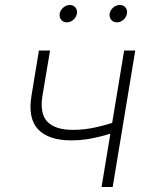

<svg xmlns="http://www.w3.org/2000/svg" viewBox="-20 -748 606 768"><path d="M265.6 -186.5Q174.3 -186.5 132.6 -230.5Q90.8 -274.4 106 -365.7L135.7 -545.9H180.2L149.9 -365.7Q138.2 -293 169.9 -260.7Q201.7 -228.5 271.5 -228.5Q318.4 -228.5 364.5 -239Q410.6 -249.5 460 -266.6L452.6 -222.7Q414.1 -210.4 382.6 -202.4Q351.1 -194.3 323 -190.4Q294.9 -186.5 265.6 -186.5ZM386.2 0 476.6 -545.9H521L430.7 0ZM447.8 -658.7Q433.1 -658.7 424.8 -668.9Q416.5 -679.2 418.5 -693.4Q420.9 -707.5 432.9 -717.8Q444.8 -728 459.5 -728Q473.6 -728 481.9 -718Q490.2 -708 487.8 -693.4Q485.4 -679.2 473.6 -668.9Q461.9 -658.7 447.8 -658.7ZM247.6 -658.7Q233.4 -658.7 224.9 -668.9Q216.3 -679.2 218.8 -693.4Q221.2 -707.5 233.2 -717.8Q245.1 -728 259.3 -728Q273.4 -728 281.7 -718Q290 -708 287.6 -693.4Q285.2 -679.2 273.4 -668.9Q261.7 -658.7 247.6 -658.7Z"/></svg>

Font: Inter ExtraLight
Style: Italic
Weight: 250
Italic angle: -9.3988°
Designer: Rasmus Andersson
Foundry: rsms
Version: Version 4.001;git-66647c0bb